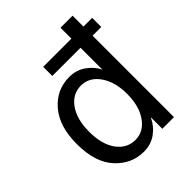

<svg xmlns="http://www.w3.org/2000/svg" viewBox="-221 -894 1034 1034"><g transform="rotate(-45 296.5 -377.0)"><path d="M40 -267.6Q40 -401.4 104.5 -476.6Q168.9 -551.8 266.6 -551.8Q321.3 -551.8 362.3 -522Q403.3 -492.2 420.9 -453.1V-620.1H206.1V-689.5H420.9V-772.5H512.7V-689.5H579.1V-620.1H512.7V0H423.8V-87.9Q402.3 -41 361.8 -11.7Q321.3 17.6 266.6 17.6Q173.8 17.6 106.9 -54.7Q40 -127 40 -267.6ZM133.8 -267.6Q133.8 -170.9 174.3 -115.2Q214.8 -59.6 279.3 -59.6Q341.8 -59.6 382.3 -116.7Q422.9 -173.8 422.9 -267.6Q422.9 -358.4 382.3 -416.5Q341.8 -474.6 278.3 -474.6Q213.9 -474.6 173.8 -418Q133.8 -361.3 133.8 -267.6Z"/></g></svg>

Font: Gothic A1 Medium
Style: Regular
Weight: 500
Designer: HanYang I&C Co.,Ltd.
Foundry: HanYang I&C Co.,Ltd.
Version: Version 2.50